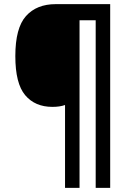

<svg xmlns="http://www.w3.org/2000/svg" viewBox="-20 -780 638 927"><path d="M512 127H442V-682H364V127H294V-273Q269 -264 233 -264Q149 -264 101.5 -320.5Q54 -377 54 -509Q54 -645 105.5 -702.5Q157 -760 249 -760H512Z"/></svg>

Font: Noto Sans Sinhala SemiCondensed SemiBold
Style: Regular
Weight: 600
Width: 4
Designer: Jelle Bosma - Monotype Design Team
Foundry: Monotype Imaging Inc.
Version: Version 2.006; ttfautohint (v1.8.4.7-5d5b)